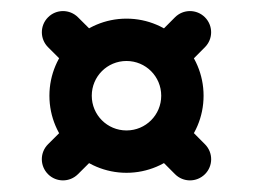

<svg xmlns="http://www.w3.org/2000/svg" viewBox="-20 -434 458 340"><path d="M342.9 -125.5C357.6 -140.1 357.6 -163.8 343 -178.5C329 -192.6 314.9 -206.7 300.9 -220.8C286.3 -235.5 262.5 -235.5 247.8 -220.9C233.2 -206.3 233.1 -182.5 247.8 -167.8C247.8 -167.8 247.8 -167.8 247.8 -167.8C261.8 -153.8 275.8 -139.7 289.9 -125.6C304.5 -110.9 328.2 -110.9 342.9 -125.5ZM159.8 -361.9C159.8 -361.9 159.8 -361.9 159.8 -361.9C145.9 -375.8 131.9 -389.7 118 -403.5C103.3 -418.1 79.5 -418 65 -403.3C50.4 -388.6 50.5 -364.9 65.2 -350.3C79.1 -336.5 93 -322.6 106.9 -308.8C121.5 -294.2 145.3 -294.2 159.9 -308.9C174.5 -323.5 174.5 -347.3 159.8 -361.9ZM65 -125.6C79.6 -110.9 103.3 -110.9 118 -125.5C132.1 -139.5 146.2 -153.6 160.3 -167.6C175 -182.2 175 -206 160.4 -220.6C145.8 -235.3 122 -235.3 107.4 -220.7C107.4 -220.7 107.4 -220.7 107.4 -220.7C93.3 -206.7 79.2 -192.7 65.1 -178.6C50.4 -164 50.4 -140.3 65 -125.6ZM301.1 -308.3C301.1 -308.3 301.1 -308.3 301.1 -308.3C315.1 -322.3 329.1 -336.4 343 -350.5C357.6 -365.2 357.5 -388.9 342.8 -403.5C328.1 -418.1 304.4 -418 289.8 -403.3C275.9 -389.3 261.9 -375.2 247.9 -361.2C233.3 -346.6 233.4 -322.8 248 -308.2C262.7 -293.6 286.4 -293.6 301.1 -308.3ZM265.5 -264.5C265.5 -230.4 238.1 -203 204 -203C169.9 -203 142.5 -230.4 142.5 -264.5C142.5 -298.6 169.9 -326 204 -326C238.1 -326 265.5 -298.6 265.5 -264.5ZM67.5 -264.5C67.5 -189.1 128.7 -128 204 -128C279.3 -128 340.5 -189.1 340.5 -264.5C340.5 -339.8 279.3 -401 204 -401C128.7 -401 67.5 -339.8 67.5 -264.5Z"/></svg>

Font: FRB American Cursive Extrabold
Style: Bold Italic
Weight: 800
Italic angle: -25°
Version: Version 2.0;Modular Font Editor K font №1